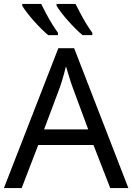

<svg xmlns="http://www.w3.org/2000/svg" viewBox="-20 -964 679 984"><path d="M545 0 459 -221H176L91 0H0L279 -717H360L638 0ZM352 -517Q349 -525 342 -546Q335 -567 328.5 -589.5Q322 -612 318 -624Q313 -604 307.5 -583.5Q302 -563 296.5 -546Q291 -529 287 -517L206 -301H432ZM367 -944Q378 -922 392.5 -894.5Q407 -867 423 -841Q439 -815 453 -796V-784H403Q386 -798 366.5 -817.5Q347 -837 327.5 -859Q308 -881 293 -901Q278 -921 270 -934V-944ZM191 -944Q202 -922 216.5 -894.5Q231 -867 247 -841Q263 -815 277 -796V-784H227Q210 -798 190.5 -817.5Q171 -837 151.5 -859Q132 -881 117 -901Q102 -921 94 -934V-944Z"/></svg>

Font: Noto Sans Ambassadori
Style: Regular
Weight: 400
Designer: Monotype Design Team
Foundry: Monotype Imaging Inc.
Version: Version 2.013